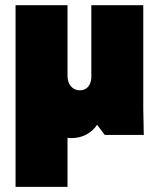

<svg xmlns="http://www.w3.org/2000/svg" viewBox="-20 -520 612 740"><path d="M40 200.2V-500H240.2V-228Q240.2 -202.6 253.4 -187.3Q266.6 -171.9 288.1 -171.9Q307.1 -171.9 318.8 -184.8Q330.6 -197.8 332 -220.2V-500H532.2V-100.1L534.2 0H383.8L354 -39.1Q339.4 -15.6 313.2 -1.7Q287.1 12.2 255.9 12.2Q245.1 12.2 240.2 11.2V200.2Z"/></svg>

Font: Apfel Grotezk Satt
Style: Regular
Weight: 900
Designer: Luigi Gorlero
Foundry: © 2023, Luigi Gorlero & Collletttivo
Version: Version 2.000;Glyphs 3.2 (3217)